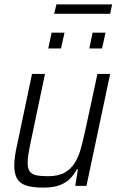

<svg xmlns="http://www.w3.org/2000/svg" viewBox="-20 -847 544 875"><path d="M177 8Q127 8 98 -2Q69 -12 57 -34.5Q45 -57 45 -92Q45 -111 48.5 -136.5Q52 -162 59 -192L126 -510H185L121 -205Q114 -172 110 -147.5Q106 -123 106 -105Q106 -80 115 -66.5Q124 -53 144.5 -48.5Q165 -44 199 -44Q246 -44 275 -60.5Q304 -77 321.5 -106Q339 -135 349 -172Q359 -209 368 -250L424 -510H482L374 0H323L335 -75H330Q318 -52 299.5 -33Q281 -14 251.5 -3Q222 8 177 8ZM387 -626 402 -698H461L445 -626ZM200 -626 215 -698H274L258 -626ZM227 -784 237 -827H491L482 -784Z"/></svg>

Font: Saira SemiCondensed Light
Style: Italic
Weight: 300
Width: 4
Italic angle: -12°
Designer: Hector Gatti with collaboration of the Omnibus-Type team
Foundry: Omnibus-Type
Version: Version 1.101